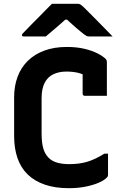

<svg xmlns="http://www.w3.org/2000/svg" viewBox="-20 -966 640 1006"><path d="M341 20Q269 20 215 1.5Q161 -17 125 -52Q89 -87 71.5 -138Q54 -189 54 -254V-456Q54 -515 72 -563.5Q90 -612 125.5 -647Q161 -682 212.5 -701Q264 -720 330 -720Q381 -720 421.5 -710.5Q462 -701 490.5 -686.5Q519 -672 535 -656Q537 -654 538 -651Q539 -648 539.5 -645Q540 -642 540 -639Q540 -602 540 -554.5Q540 -507 540 -464Q511 -464 482 -464Q453 -464 424 -464Q419 -464 416 -467Q413 -470 413 -475Q413 -493 413 -511Q413 -529 413 -551.5Q413 -574 413 -604L441 -562Q416 -578 389 -584.5Q362 -591 328 -591Q288 -591 258.5 -576.5Q229 -562 213.5 -531Q198 -500 198 -452V-265Q198 -220 206.5 -189.5Q215 -159 235 -139Q253 -121 280.5 -113.5Q308 -106 342 -106Q397 -106 439 -119Q481 -132 527 -161H546Q546 -147 546 -133.5Q546 -120 546 -106.5Q546 -93 546 -79.5Q546 -66 546 -51Q546 -46 544.5 -42Q543 -38 540 -36Q526 -21 497 -8.5Q468 4 428 12Q388 20 341 20ZM252 -946Q267 -946 294 -946Q321 -946 347.5 -946Q374 -946 388 -946Q395 -946 400.5 -943Q406 -940 420 -927Q428 -919 444.5 -902.5Q461 -886 482.5 -864.5Q504 -843 526.5 -819.5Q549 -796 570 -775Q544 -775 510 -775Q476 -775 450 -775Q439 -775 434.5 -777Q430 -779 422 -785Q406 -797 378 -821Q350 -845 309 -884L361 -863Q345 -863 328.5 -863Q312 -863 295 -863L346 -885Q307 -849 276 -822.5Q245 -796 220 -775H106Q102 -775 99.5 -775.5Q97 -776 96 -778Q95 -780 95 -782Q95 -786 98.5 -790Q102 -794 116 -808Q129 -822 146.5 -839.5Q164 -857 183.5 -876.5Q203 -896 220.5 -914.5Q238 -933 252 -946Z"/></svg>

Font: RecMonoLinear Nerd Font Mono
Style: Bold
Weight: 700
Monospace: yes
Version: Version 1.085; ttfautohint (v1.8.4.7-5d5b);Nerd Fonts 3.2.1